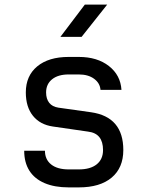

<svg xmlns="http://www.w3.org/2000/svg" viewBox="-20 -805 640 833"><path d="M278 8Q217 8 173.5 -10.5Q130 -29 107.5 -64.5Q85 -100 85 -151H175Q175 -113 202 -91.5Q229 -70 278 -70H322Q372 -70 399.5 -92Q427 -114 427 -154Q427 -190 411 -210Q395 -230 362 -234L210 -256Q154 -264 123 -302.5Q92 -341 92 -404Q92 -476 141.5 -517Q191 -558 278 -558H322Q402 -558 452.5 -518.5Q503 -479 507 -415H416Q414 -444 388.5 -463Q363 -482 322 -482H278Q232 -482 206 -461Q180 -440 180 -404Q180 -376 193.5 -359Q207 -342 233 -338L375 -318Q445 -308 480 -267Q515 -226 515 -154Q515 -77 464.5 -34.5Q414 8 322 8ZM242 -645 348 -785H445L334 -645Z"/></svg>

Font: JetBrains Mono
Style: Regular
Weight: 400
Monospace: yes
Designer: Philipp Nurullin, Konstantin Bulenkov
Foundry: JetBrains
Version: Version 2.305